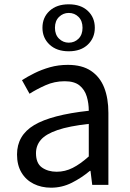

<svg xmlns="http://www.w3.org/2000/svg" viewBox="-20 -858 603 891"><path d="M217 13Q172 13 136 -5Q100 -23 79.5 -57.5Q59 -92 59 -141Q59 -230 138.5 -277.5Q218 -325 392 -344Q392 -379 382.5 -410.5Q373 -442 349 -461.5Q325 -481 280 -481Q233 -481 191.5 -462.5Q150 -444 117 -423L82 -486Q107 -502 140 -518.5Q173 -535 212 -546Q251 -557 295 -557Q361 -557 402.5 -529Q444 -501 463.5 -451.5Q483 -402 483 -334V0H408L400 -65H397Q359 -33 313.5 -10Q268 13 217 13ZM243 -61Q282 -61 317.5 -79Q353 -97 392 -132V-283Q301 -273 247 -254.5Q193 -236 170 -209.5Q147 -183 147 -147Q147 -100 175 -80.5Q203 -61 243 -61ZM299 -620Q243 -620 210 -651Q177 -682 177 -729Q177 -777 210 -807.5Q243 -838 299 -838Q355 -838 387.5 -807.5Q420 -777 420 -729Q420 -682 387.5 -651Q355 -620 299 -620ZM299 -660Q326 -660 344.5 -678.5Q363 -697 363 -729Q363 -761 344.5 -779.5Q326 -798 299 -798Q273 -798 254 -779.5Q235 -761 235 -729Q235 -697 254 -678.5Q273 -660 299 -660Z"/></svg>

Font: Noto Sans TC Thin
Style: Regular
Weight: 400
Version: Version 2.004-H2;hotconv 1.0.118;makeotfexe 2.5.65603